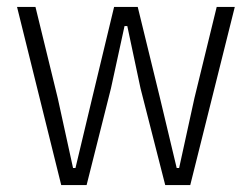

<svg xmlns="http://www.w3.org/2000/svg" viewBox="-20 -532 721 552"><path d="M156 0 29 -512H82L146 -250L190 -49H197L245 -250L308 -512H376L440 -250L488 -49H495L539 -250L603 -512H655L527 0H455L384 -278L346 -457H338L299 -278L229 0Z"/></svg>

Font: IBM Plex Sans Condensed Light
Style: Regular
Weight: 300
Width: 3
Designer: Mike Abbink, Paul van der Laan, Pieter van Rosmalen
Foundry: Bold Monday
Version: Version 3.201